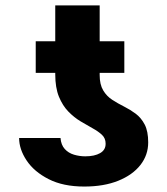

<svg xmlns="http://www.w3.org/2000/svg" viewBox="-20 -681 619 711"><path d="M371.1 -149.4Q371.1 -168.9 357.7 -181.6Q344.2 -194.3 323.2 -205.8Q302.2 -217.3 278.3 -231.7Q254.4 -246.1 233.2 -267.8Q211.9 -289.6 198.2 -323Q184.6 -356.4 184.6 -405.8V-661.1H349.1V-403.3Q349.1 -368.2 362.1 -346.4Q375 -324.7 395.8 -311.3Q416.5 -297.9 439.5 -286.4Q462.4 -274.9 482.7 -259.8Q502.9 -244.6 515.9 -219.7Q528.8 -194.8 528.8 -153.8Q528.8 -106.9 500 -70.1Q471.2 -33.2 418 -11.7Q364.7 9.8 292 9.8Q213.9 9.8 160.2 -17.6Q106.4 -44.9 78.6 -86.7Q50.8 -128.4 50.8 -169.9H204.1Q206.1 -144.5 219.7 -129.4Q233.4 -114.3 253.9 -108.2Q274.4 -102.1 295.9 -102.1Q330.1 -102.1 350.8 -114Q371.6 -126 371.1 -149.4ZM440.4 -528.3V-411.1H112.3V-528.3Z"/></svg>

Font: Inter 20pt ExtraBold
Style: Regular
Weight: 800
Version: Version 4.001;git-66647c0bb